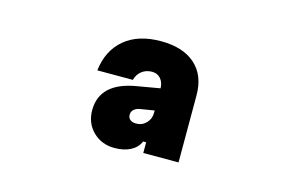

<svg xmlns="http://www.w3.org/2000/svg" viewBox="-56 -934 863 577"><g transform="rotate(15 375.0 -645.0)"><path d="M237.1 -564.7Q237.1 -607.3 264.8 -633.5Q292.4 -659.6 348 -668.9L423.8 -682V-613L374.8 -605Q363.1 -603 356.3 -596.6Q349.4 -590.3 349.4 -580.6Q349.4 -570.9 356.1 -565.3Q362.8 -559.8 374.5 -559.8Q393.7 -559.8 406.2 -572.9Q418.8 -585.9 418.8 -604.7V-678.7Q418.8 -698.8 408.6 -710.7Q398.4 -722.6 381.6 -722.6Q363.2 -722.6 349.8 -712.4Q336.4 -702.1 331.7 -684.1H221.1Q228.7 -747.7 270.9 -783Q313 -818.3 383.9 -818.3Q452.5 -818.3 490.5 -784.5Q528.5 -750.7 528.5 -689.1V-480H418.8V-513.3H409.5Q401.5 -493.7 380.8 -482.8Q360.1 -472 331.1 -472Q290.5 -472 263.8 -498.3Q237.1 -524.7 237.1 -564.7Z"/></g></svg>

Font: Martian Mono VF sWd Rg
Style: Regular
Weight: 400
Width: 6
Monospace: yes
Designer: Roman Shamin
Foundry: Evil Martians
Version: Version 1.100